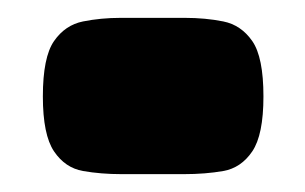

<svg xmlns="http://www.w3.org/2000/svg" viewBox="-20 -602 342 215"><path d="M116 -407Q93 -407 73 -410.5Q53 -414 40.5 -432.5Q28 -451 28 -494Q28 -538 40.5 -556Q53 -574 73 -578Q93 -582 115 -582H187Q210 -582 230 -578Q250 -574 262.5 -556Q275 -538 275 -494Q275 -451 262.5 -432.5Q250 -414 230 -410.5Q210 -407 186 -407Z"/></svg>

Font: Fredoka SemiExpanded
Style: Bold
Weight: 700
Width: 6
Designer: Ben Nathan
Foundry: Milena B. Brandão, Ben Nathan
Version: Version 2.001